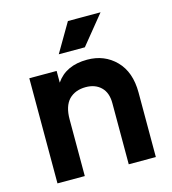

<svg xmlns="http://www.w3.org/2000/svg" viewBox="-106 -795 790 882"><g transform="rotate(-15 288.5 -354.0)"><path d="M453.1 -708Q424.8 -673.8 341.8 -571.3Q310.5 -571.3 217.8 -571.3Q238.3 -605.5 297.9 -708Q336.9 -708 453.1 -708ZM336.9 -513.7Q418.9 -513.7 472.7 -459Q526.4 -404.3 526.4 -306.6Q526.4 -205.1 526.4 0Q494.1 0 397.5 0Q397.5 -72.3 397.5 -291Q397.5 -340.8 370.1 -367.2Q342.8 -393.6 297.9 -393.6Q248 -393.6 217.8 -363.3Q188.5 -332 188.5 -269.5Q188.5 -179.7 188.5 0Q155.3 0 58.6 0Q58.6 -125 58.6 -500Q90.8 -500 188.5 -500Q188.5 -486.3 188.5 -444.3Q235.4 -513.7 336.9 -513.7Z"/></g></svg>

Font: LeFont
Style: Regular
Weight: 700
Designer: Leryon MEDIA
Version: Version 1.0